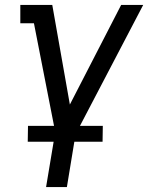

<svg xmlns="http://www.w3.org/2000/svg" viewBox="-20 -540 640 775"><path d="M166 215 203 -7 117 -446H62V-520H191L262 -118L469 -520H558L285 2L250 215ZM92 32 93 -32H395L394 32Z"/></svg>

Font: Iosevka HT Extended
Style: Italic
Weight: 400
Width: 7
Italic angle: -9°
Monospace: yes
Designer: Belleve Invis
Foundry: Belleve Invis
Version: Version 32.3.0; ttfautohint (v1.8.4)